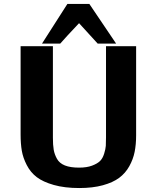

<svg xmlns="http://www.w3.org/2000/svg" viewBox="-20 -928 804 969"><path d="M192 -708 320 -908H431L566 -708H473L379 -811Q309 -737 284 -708ZM84 -249V-695H247V-233Q247 -196 251 -172.5Q255 -149 267.5 -126.5Q280 -104 307.5 -93Q335 -82 379 -82Q418 -82 444.5 -92Q471 -102 484.5 -115Q498 -128 505.5 -152Q513 -176 514 -192Q515 -208 515 -235V-695H667V-245Q667 -199 659.5 -161.5Q652 -124 632.5 -89Q613 -54 581.5 -30.5Q550 -7 499 7Q448 21 380 21Q306 21 251.5 5.5Q197 -10 165.5 -34Q134 -58 115 -95Q96 -132 90 -167.5Q84 -203 84 -249Z"/></svg>

Font: Coval
Style: Black
Weight: 1000
Foundry: Context Ltd
Version: Version 001.000